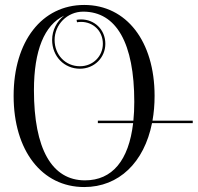

<svg xmlns="http://www.w3.org/2000/svg" viewBox="-20 -747 798 775"><path d="M315.9 -700C449.9 -700 522 -572.6 522 -336C522 -309 520.8 -283.7 518.4 -260H375V-250H517.4C499.8 -99.3 433 -19 323 -19C189.1 -19 117 -146.4 117 -383C117 -543.5 159.2 -646.2 239 -683.9C209.2 -660.9 190.4 -625 190.4 -585.8C190.4 -519.3 239.4 -469.6 302.5 -469.6C361.1 -469.6 405.2 -514.8 405.2 -570.2C405.2 -628 361 -668.6 307.2 -668.6C299.2 -668.6 293.5 -667.7 289.1 -666.9L290.9 -657.1C294.9 -657.8 300 -658.6 307.2 -658.6C355.8 -658.6 395.2 -622.5 395.2 -570.2C395.2 -520.4 355.7 -479.6 302.5 -479.6C245.1 -479.6 200.4 -524.5 200.4 -585.8C200.4 -647.3 251 -700 315.9 -700ZM320 -727C149 -727 35 -580.2 35 -360C35 -139.2 149 8 320 8C460.2 8 562 -91.7 593.6 -250H758V-260H595.5C601.1 -291.3 604 -324.7 604 -360C604 -580.2 490.4 -727 320 -727Z"/></svg>

Font: FoglihtenNo04
Style: Regular
Weight: 500
Designer: gluk (gluksza@wp.pl)
Foundry: gluk (gluksza@wp.pl)
Version: Version 0.70